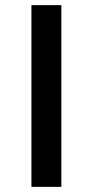

<svg xmlns="http://www.w3.org/2000/svg" viewBox="-20 -725 361 745"><path d="M102 0V-705H218V0Z"/></svg>

Font: Nunito Sans 7pt SemiExpanded SemiBold
Style: Regular
Weight: 600
Width: 6
Designer: Vernon Adams
Foundry: Vernon Adams
Version: Version 3.101;gftools[0.9.27]